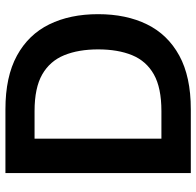

<svg xmlns="http://www.w3.org/2000/svg" viewBox="-28 -712 740 725"><g transform="rotate(-90 342.5 -350.0)"><path d="M51 0V-700H292Q415 -700 494.5 -656.5Q574 -613 612.5 -534.5Q651 -456 651 -350Q651 -244 612.5 -165.5Q574 -87 494.5 -43.5Q415 0 292 0ZM181 -111H285Q373 -111 423.5 -139.5Q474 -168 496 -221.5Q518 -275 518 -350Q518 -424 496 -478Q474 -532 423.5 -561Q373 -590 285 -590H181Z"/></g></svg>

Font: Host Grotesk Light
Style: Bold
Weight: 700
Version: Version 1.003